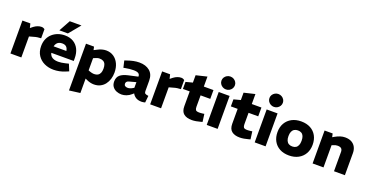

<svg xmlns="http://www.w3.org/2000/svg" viewBox="-36 -1701 5427 2829"><g transform="rotate(20 2677.0 -286.5)"><path d="M57.7 0V-516.4H182.2L198.6 -449.9L238.1 -481.4Q266.1 -502.8 296.6 -514.1Q327.2 -525.3 354.7 -525.3Q367.2 -525.8 380.4 -521.4Q393.6 -516.9 406.6 -507.4V-365.1Q377.6 -364.1 350.8 -360.3Q324 -356.5 291.5 -346.5L228.5 -328.9V0Z M733.9 8.5Q655 8.5 589.3 -22.2Q523.6 -53 484.4 -112.5Q445.2 -172 445.2 -257.4Q445.2 -321.4 467.4 -371.3Q489.6 -421.3 528.5 -455.6Q567.5 -489.8 617.2 -507.6Q666.9 -525.3 722.3 -525.3Q801.8 -525.3 857.5 -491.9Q913.2 -458.4 942.6 -398.2Q972.1 -337.9 972.1 -257.5V-215.1H619.9Q627.4 -183.4 646 -163.8Q664.5 -144.2 693.1 -135.2Q721.7 -126.1 757.7 -126.1Q783.3 -126.1 811.7 -130.1Q840.2 -134.1 870.2 -141.6L919.1 -153.6L962 -48.5L914.1 -28.5Q869.2 -9.5 823.3 -0.5Q777.3 8.5 733.9 8.5ZM619.5 -316.4H819.6Q813.6 -358 791 -379.3Q768.4 -400.6 724.8 -400.6Q697.7 -400.6 676.4 -391.6Q655.1 -382.6 640.8 -364Q626.5 -345.4 619.5 -316.4ZM618.7 -567 716.8 -745.5H900.1L752.1 -567Z M1054.7 217V-516.4H1180.7L1191.7 -465.2L1237.9 -488.6Q1269.5 -506.3 1304.5 -515.8Q1339.5 -525.3 1369 -525.3Q1438 -525.3 1488.7 -490.9Q1539.5 -456.4 1567.5 -396.2Q1595.5 -335.9 1595.5 -258.4Q1595.5 -205.3 1580.7 -157.3Q1565.9 -109.3 1537.2 -71.9Q1508.4 -34.4 1465.7 -13Q1423 8.5 1366.1 8.5Q1338.1 8.5 1307.8 1Q1277.5 -6.5 1250.6 -19.5L1225.5 -31.5V195ZM1316.8 -136.5Q1351.4 -136.5 1375 -149.6Q1398.6 -162.6 1410.9 -189.5Q1423.2 -216.3 1423.2 -257.9Q1423.2 -299.5 1411.9 -326.4Q1400.6 -353.2 1377 -366.3Q1353.4 -379.4 1317.3 -379.4Q1301.3 -379.4 1285 -374.8Q1268.6 -370.3 1251 -362.2L1225.5 -351.1V-160.1L1250.1 -150.5Q1268.2 -144 1285.2 -140.3Q1302.3 -136.5 1316.8 -136.5Z M1800.6 8.5Q1758.7 8.5 1720.7 -6.8Q1682.7 -22 1658.7 -54.3Q1634.7 -86.5 1634.7 -136.5Q1634.7 -202 1675.5 -237.5Q1716.2 -273 1799.6 -291.5L1946.7 -324V-326Q1947.7 -358.1 1924.6 -373.7Q1901.5 -389.3 1849.5 -389.3Q1818 -389.3 1785 -385.8Q1752 -382.3 1720.5 -376.3L1694 -370.8L1669.1 -476.4L1701 -487.9Q1750 -505.4 1797 -515.4Q1843.9 -525.3 1890.3 -525.3Q1992.2 -525.3 2054.1 -473.7Q2116 -422 2116 -321.5V-158.2Q2116 -132.6 2129.2 -122.6Q2142.5 -112.6 2181.1 -107.6L2170.2 -0.5Q2155.7 3 2141.3 5.5Q2126.8 8 2116.8 8Q2059.4 8 2024.5 -14.3Q1989.5 -36.5 1972.1 -71L1950.1 -51.5Q1916.6 -21.5 1876.6 -6.5Q1836.6 8.5 1800.6 8.5ZM1853.4 -114.7Q1869.5 -114.7 1888.5 -120.5Q1907.6 -126.3 1927.1 -137.9L1946.7 -149.4V-237.7L1842.7 -209.5Q1815.6 -202.5 1805.6 -189.7Q1795.6 -176.9 1795.6 -159.9Q1795.6 -137.8 1811.2 -126.3Q1826.7 -114.7 1853.4 -114.7Z M2248.7 0V-516.4H2373.2L2389.6 -449.9L2429.1 -481.4Q2457.1 -502.8 2487.6 -514.1Q2518.2 -525.3 2545.7 -525.3Q2558.2 -525.8 2571.4 -521.4Q2584.6 -516.9 2597.6 -507.4V-365.1Q2568.6 -364.1 2541.8 -360.3Q2515 -356.5 2482.5 -346.5L2419.5 -328.9V0Z M2902.2 8.5Q2821.3 8.5 2776.2 -27.7Q2731 -63.9 2731 -145.3V-378.3H2624.5V-488.5L2731 -516.4V-631.9L2902.3 -672.9V-516.4H3053.4V-378.3H2901.8V-198.6Q2901.8 -166 2913.5 -149.7Q2925.3 -133.5 2969.3 -133.5Q2980.9 -133.5 2993.1 -134.5Q3005.4 -135.5 3018.9 -137L3046.9 -140.9L3062.9 -20.4L3040.4 -13.9Q3005 -4 2969.3 2.3Q2933.6 8.5 2902.2 8.5Z M3135.7 0V-516.4H3306.5V0ZM3221.3 -587.8Q3193.1 -587.8 3168.8 -601.8Q3144.4 -615.8 3130.3 -638.6Q3116.2 -661.5 3116.2 -689.5Q3116.2 -716.9 3130.4 -739.5Q3144.6 -762.2 3168.8 -775.9Q3192.9 -789.6 3221.1 -789.6Q3250.6 -789.6 3274.3 -775.9Q3298.1 -762.2 3312.3 -739.5Q3326.5 -716.9 3326.5 -689.5Q3326.5 -661.5 3312.4 -638.6Q3298.3 -615.8 3274.5 -601.8Q3250.8 -587.8 3221.3 -587.8Z M3654.2 8.5Q3573.3 8.5 3528.2 -27.7Q3483 -63.9 3483 -145.3V-378.3H3376.5V-488.5L3483 -516.4V-631.9L3654.3 -672.9V-516.4H3805.4V-378.3H3653.8V-198.6Q3653.8 -166 3665.5 -149.7Q3677.3 -133.5 3721.3 -133.5Q3732.9 -133.5 3745.1 -134.5Q3757.4 -135.5 3770.9 -137L3798.9 -140.9L3814.9 -20.4L3792.4 -13.9Q3757 -4 3721.3 2.3Q3685.6 8.5 3654.2 8.5Z M3887.7 0V-516.4H4058.5V0ZM3973.3 -587.8Q3945.1 -587.8 3920.8 -601.8Q3896.4 -615.8 3882.3 -638.6Q3868.2 -661.5 3868.2 -689.5Q3868.2 -716.9 3882.4 -739.5Q3896.6 -762.2 3920.8 -775.9Q3944.9 -789.6 3973.1 -789.6Q4002.6 -789.6 4026.3 -775.9Q4050.1 -762.2 4064.3 -739.5Q4078.5 -716.9 4078.5 -689.5Q4078.5 -661.5 4064.4 -638.6Q4050.3 -615.8 4026.5 -601.8Q4002.8 -587.8 3973.3 -587.8Z M4425.9 9Q4340.5 9 4279 -24.5Q4217.6 -58 4184.4 -118.2Q4151.2 -178.5 4151.2 -258.4Q4151.2 -338.9 4185.9 -398.9Q4220.6 -458.9 4283 -492.1Q4345.4 -525.3 4428.8 -525.3Q4513.7 -525.3 4575.2 -491.8Q4636.6 -458.3 4669.6 -398.1Q4702.5 -337.9 4702.5 -257.9Q4702.5 -178 4667.8 -117.7Q4633.1 -57.5 4570.9 -24.3Q4508.8 9 4425.9 9ZM4427.3 -132.5Q4459.5 -132.5 4482 -145.8Q4504.6 -159.1 4516.9 -187Q4529.2 -214.9 4529.2 -257.9Q4529.2 -302 4517.4 -329.6Q4505.6 -357.2 4482.8 -370.5Q4460 -383.9 4427.3 -383.9Q4395.7 -383.9 4372.4 -370.5Q4349 -357.2 4336.2 -329.6Q4323.4 -302 4323.4 -257.9Q4323.4 -214.9 4336 -187Q4348.6 -159.1 4371.9 -145.8Q4395.2 -132.5 4427.3 -132.5Z M4795.7 0V-516.4H4922.2L4934.6 -461.9L4968.6 -481.4Q5004.6 -501.4 5041.9 -513.4Q5079.1 -525.3 5116.1 -525.3Q5179.6 -525.3 5220.5 -501.6Q5261.5 -477.9 5281.7 -437.6Q5301.9 -397.4 5301.9 -346.4V0H5131.2V-302.2Q5131.2 -335.8 5113.8 -353.9Q5096.5 -372 5053.4 -372Q5037.3 -372 5022.5 -368.5Q5007.7 -364.9 4992.6 -358.4L4966.5 -347.8V0Z"/></g></svg>

Font: REM Medium
Style: Regular
Weight: 500
Designer: Octavio Pardo
Foundry: Ashler Design
Version: Version 1.005;gftools[0.9.28]